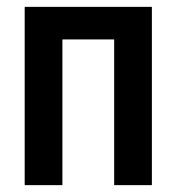

<svg xmlns="http://www.w3.org/2000/svg" viewBox="-20 -540 515 560"><path d="M52 0V-520H423V0H313V-425H162V0Z"/></svg>

Font: Iosevka QP
Style: Bold
Weight: 700
Designer: Belleve Invis
Foundry: Belleve Invis
Version: Version 20.0.0; ttfautohint (v1.8.4)